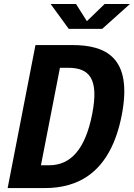

<svg xmlns="http://www.w3.org/2000/svg" viewBox="-20 -960 683 980"><path d="M19 0H208C378.5 0 544 -77.5 601.5 -372.5C658.5 -667.5 519.5 -730 349 -730H161ZM450.5 -377.5C415 -196 339.5 -116.5 231 -116.5H189L286 -614H327.5C436 -614 486 -559 450.5 -377.5ZM238.5 -939.5H368L423.5 -852L514 -939.5H643L501.5 -812.5H331Z"/></svg>

Font: Monaspace Neon
Style: Bold Italic
Weight: 700
Italic angle: -11°
Designer: Riley Cran & the Lettermatic Team
Foundry: Lettermatic
Version: Version 1.200 (Monaspace Neon)